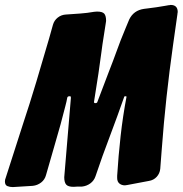

<svg xmlns="http://www.w3.org/2000/svg" viewBox="-100 -769 742 780"><path d="M-48 -9Q-60 -9 -70 -13Q-80 -17 -80 -32Q-80 -39 -77 -46L-6 -267Q20 -345 47.5 -436.5Q75 -528 99 -611L115 -668Q120 -686 134.5 -697.5Q149 -709 168 -710Q197 -712 225.5 -714Q254 -716 282 -721L294 -722Q316 -722 323.5 -713.5Q331 -705 331 -684L330 -677Q326 -649 321 -619Q316 -589 312 -557Q308 -526 300 -471Q292 -416 282 -356V-354Q282 -350 287 -350Q295 -350 296 -356L342 -477Q352 -502 359.5 -522.5Q367 -543 373 -559Q381 -582 390.5 -606Q400 -630 410 -654L425 -690Q443 -727 485 -733L501 -735Q518 -737 535 -739.5Q552 -742 569 -745L586 -748H588L593 -749Q622 -749 622 -720L621 -715V-713L603 -586Q588 -480 576.5 -374.5Q565 -269 557 -161L551 -83Q549 -64 536.5 -50.5Q524 -37 505 -34L415 -17H413L408 -16Q394 -16 385 -23.5Q376 -31 376 -46V-55Q381 -136 390 -216.5Q399 -297 414 -376Q414 -378 410 -378Q404 -378 404 -374Q391 -337 376.5 -297Q362 -257 345 -212Q317 -139 288 -53Q282 -35 267 -24Q252 -13 233 -11H215L199 -10Q177 -10 169 -19Q161 -28 161 -49L188 -371Q188 -375 187.5 -376.5Q187 -378 182 -378Q174 -378 173 -371Q172 -365 170 -356Q168 -347 165 -336Q157 -304 146 -263.5Q135 -223 123 -183L87 -58Q82 -39 67 -27.5Q52 -16 33 -14Z"/></svg>

Font: Bangerz 2
Style: Regular
Weight: 400
Designer: vernon adams
Foundry: Vernon Adams
Version: Version 2.10;December 28, 2023;FontCreator 13.0.0.2683 64-bi